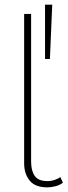

<svg xmlns="http://www.w3.org/2000/svg" viewBox="-20 -800 291 827"><path d="M184 7Q131 7 107.5 -22.5Q84 -52 84 -96V-740H114V-104Q114 -65 129.5 -42.5Q145 -20 184 -20Q201 -20 216.5 -25.5Q232 -31 240 -37L251 -13Q238 -3 219.5 2Q201 7 184 7ZM174 -546V-780H205L195 -546Z"/></svg>

Font: Livvic Thin
Style: Regular
Weight: 250
Designer: Jacques Le Bailly, Baron von Fonthausen
Version: Version 1.001; ttfautohint (v1.8.2)